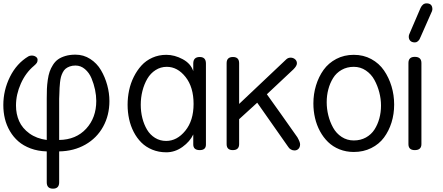

<svg xmlns="http://www.w3.org/2000/svg" viewBox="-20 -903 2664 1155"><path d="M150.9 -564Q159.2 -568.8 170.9 -568.8Q184.6 -568.8 195.3 -561.8Q206.1 -554.7 206.1 -543Q206.1 -532.7 201.7 -525.4Q197.3 -518.1 184.1 -506.8Q134.8 -465.8 105.5 -400.4Q76.2 -335 76.2 -268.1Q76.2 -216.8 95.2 -174.1Q114.3 -131.3 157 -100.3Q199.7 -69.3 261.2 -61V-311Q261.2 -344.2 262.2 -368.4Q263.2 -392.6 267.3 -421.9Q271.5 -451.2 278.6 -471.7Q285.6 -492.2 298.6 -512.7Q311.5 -533.2 329.3 -545.9Q347.2 -558.6 373.8 -566.4Q400.4 -574.2 434.1 -574.2Q482.9 -574.2 522.9 -548.3Q563 -522.5 587.4 -481Q611.8 -439.5 625 -391.1Q638.2 -342.8 638.2 -294.9Q638.2 -209.5 600.3 -140.9Q562.5 -72.3 493.4 -33Q424.3 6.3 335.9 7.8V193.8Q335.9 231.9 298.8 231.9Q261.2 231.9 261.2 193.8V7.8Q208 6.3 164.3 -10Q120.6 -26.4 90.6 -52.5Q60.5 -78.6 39.8 -114Q19 -149.4 9.5 -188.7Q0 -228 0 -271Q0 -360.4 40 -440.9Q80.1 -521.5 150.9 -564ZM335.9 -309.1V-61Q437.5 -62.5 498.3 -128.7Q559.1 -194.8 559.1 -295.9Q559.1 -328.1 551.8 -363.3Q544.4 -398.4 530.5 -431.9Q516.6 -465.3 491.2 -487.1Q465.8 -508.8 434.1 -508.8Q414.6 -508.8 399.4 -503.2Q384.3 -497.6 374.3 -489.3Q364.3 -481 357.2 -466.8Q350.1 -452.6 346.7 -439.7Q343.3 -426.8 341.1 -407.5Q338.9 -388.2 338.4 -374.8Q337.9 -361.3 337.2 -340.6Q336.4 -319.8 335.9 -309.1Z M1142.6 -475.1V-521Q1142.6 -560.1 1181.6 -560.1Q1218.8 -560.1 1218.8 -521V-33.2Q1218.8 0 1181.6 0Q1142.6 0 1142.6 -34.2V-94.2Q1123 -51.8 1077.9 -19.3Q1032.7 13.2 980.5 13.2Q934.6 13.2 896 -2.7Q857.4 -18.6 830.3 -45.7Q803.2 -72.8 784.4 -109.1Q765.6 -145.5 756.6 -187Q747.6 -228.5 747.6 -272.9Q747.6 -316.9 756.6 -359.6Q765.6 -402.3 784.9 -440.9Q804.2 -479.5 831.1 -509Q857.9 -538.6 896.5 -555.9Q935.1 -573.2 980.5 -573.2Q1030.3 -573.2 1079.1 -546.9Q1127.9 -520.5 1142.6 -475.1ZM979.5 -55.2Q1044.9 -55.2 1094.7 -116.5Q1144.5 -177.7 1144.5 -277.8Q1144.5 -378.9 1096.2 -439.9Q1047.9 -501 983.4 -501Q946.3 -501 915.8 -481.4Q885.3 -461.9 866.2 -429.2Q847.2 -396.5 836.9 -356.2Q826.7 -315.9 826.7 -272.9Q826.7 -231 836.4 -192.4Q846.2 -153.8 864.5 -123Q882.8 -92.3 912.6 -73.7Q942.4 -55.2 979.5 -55.2Z M1343.3 -36.1V-522.9Q1343.3 -560.1 1381.3 -560.1Q1418.5 -560.1 1418.5 -522.9V-277.8L1703.1 -546.9Q1713.9 -556.2 1728 -556.2Q1743.7 -556.2 1754.9 -546.6Q1766.1 -537.1 1766.1 -522Q1766.1 -506.8 1745.1 -485.8L1585.4 -335.9Q1602.5 -312 1668.7 -219.2Q1734.9 -126.5 1769 -77.1Q1785.2 -48.3 1785.2 -35.2Q1785.2 -17.6 1775.6 -7.8Q1766.1 2 1751.5 2Q1740.2 2 1729.7 -3.9Q1719.2 -9.8 1713.4 -20L1527.3 -285.2L1418.5 -186V-36.1Q1418.5 0 1380.4 0Q1343.3 0 1343.3 -36.1Z M2108.4 11.2Q2061.5 11.2 2021.7 -4.9Q1981.9 -21 1953.4 -48.8Q1924.8 -76.7 1904.8 -113.8Q1884.8 -150.9 1875 -193.4Q1865.2 -235.8 1865.2 -280.8Q1865.2 -337.4 1881.1 -389.4Q1897 -441.4 1926.5 -482.7Q1956.1 -523.9 2003.2 -548.6Q2050.3 -573.2 2108.4 -573.2Q2166.5 -573.2 2213.6 -547.6Q2260.7 -522 2290 -479.2Q2319.3 -436.5 2335.2 -383.8Q2351.1 -331.1 2351.1 -273.9Q2351.1 -216.8 2335.2 -166Q2319.3 -115.2 2289.8 -75.4Q2260.3 -35.6 2213.1 -12.2Q2166 11.2 2108.4 11.2ZM2108.4 -501Q2067.4 -501 2035.2 -482.7Q2002.9 -464.4 1983.9 -433.6Q1964.8 -402.8 1955.1 -365.7Q1945.3 -328.6 1945.3 -288.1Q1945.3 -248 1955.1 -208.7Q1964.8 -169.4 1983.9 -135Q2002.9 -100.6 2035.4 -79.3Q2067.9 -58.1 2108.4 -58.1Q2148.9 -58.1 2181.2 -75.9Q2213.4 -93.8 2232.7 -123.8Q2252 -153.8 2262 -190.7Q2272 -227.5 2272 -268.1Q2272 -307.6 2261.7 -347.4Q2251.5 -387.2 2232.4 -422.1Q2213.4 -457 2180.9 -479Q2148.4 -501 2108.4 -501Z M2515.1 -523.9V-36.1Q2515.1 0 2475.1 0Q2437 0 2437 -36.1V-523.9Q2437 -561 2475.1 -561Q2515.1 -561 2515.1 -523.9ZM2579.1 -836.9 2511.2 -683.1Q2506.8 -672.4 2503.4 -666.3Q2500 -660.2 2492.7 -654.1Q2485.4 -647.9 2476.1 -647.9Q2457.5 -647.9 2448.2 -657.5Q2439 -667 2439 -682.1Q2439 -691.4 2442.9 -699.2L2509.8 -855Q2522.5 -882.8 2545.9 -882.8Q2581.1 -882.8 2581.1 -847.2Q2581.1 -842.8 2579.1 -836.9Z"/></svg>

Font: BPreplay
Style: Regular
Weight: 400
Designer: Magenta/George Triantafyllakos
Foundry: Magenta/George Triantafyllakos
Version: Version 1.00